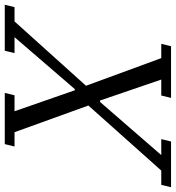

<svg xmlns="http://www.w3.org/2000/svg" viewBox="-48 -752 738 806"><g transform="rotate(-90 321.0 -349.0)"><path d="M-52 -41H8L281 -347L169 -657H109L119 -698H334L324 -657H257L345 -404H350L568 -657H501L511 -698H704L694 -657H634L364 -357L480 -41H540L530 0H313L323 -41H390L302 -298H296L73 -41H140L130 0H-62Z"/></g></svg>

Font: IBM Plex Serif
Style: Italic
Weight: 400
Italic angle: -14°
Designer: Mike Abbink, Paul van der Laan, Pieter van Rosmalen
Foundry: Bold Monday
Version: Version 3.001